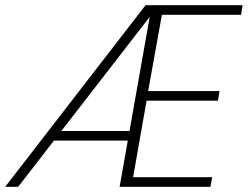

<svg xmlns="http://www.w3.org/2000/svg" viewBox="-30 -720 955 740"><path d="M-10 0 531 -700H905L899 -663H594L541 -369H816L810 -332H535L483 -37H788L781 0H431L547 -655L40 0ZM154 -178 179 -215H489L483 -178Z"/></svg>

Font: DM Sans 9pt ExtraLight
Style: Italic
Weight: 250
Italic angle: -10°
Version: Version 4.004;gftools[0.9.30]